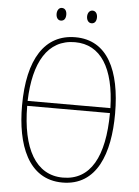

<svg xmlns="http://www.w3.org/2000/svg" viewBox="-59 -910 701 966"><g transform="rotate(5 292.0 -427.5)"><path d="M190 -833C190 -816 198 -801 214 -801C231 -801 239 -814 239 -833C239 -851 231 -865 214 -865C198 -865 190 -849 190 -833ZM344 -833C344 -816 353 -801 369 -801C386 -801 394 -815 394 -833C394 -851 385 -865 369 -865C353 -865 344 -850 344 -833ZM527 -358C527 -576 457 -724 295 -724C141 -724 57 -594 57 -358C57 -164 118 10 293 10C467 10 527 -158 527 -358ZM295 -699C425 -699 496 -586 501 -384H83C89 -579 157 -699 295 -699ZM293 -15C156 -15 84 -144 83 -359H501C500 -138 432 -15 293 -15Z"/></g></svg>

Font: Noto Sans Condensed Thin
Style: Regular
Weight: 100
Width: 3
Designer: Monotype Design Team
Foundry: Monotype Imaging Inc.
Version: Version 2.013